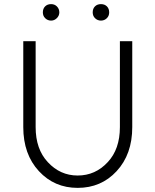

<svg xmlns="http://www.w3.org/2000/svg" viewBox="-20 -900 754 932"><path d="M228 -880Q210 -880 199 -869Q188 -858 188 -840Q188 -823 199 -812Q211 -800 228 -800Q244 -800 256 -812Q268 -824 268 -840Q268 -857 256 -869Q245 -880 228 -880ZM470 -880Q452 -880 441 -869Q430 -858 430 -840Q430 -823 441 -812Q453 -800 470 -800Q487 -800 499 -812Q510 -823 510 -840Q510 -858 499 -869Q488 -880 470 -880ZM93 -700V-283Q93 -151 169 -69Q244 12 357 12Q471 12 546 -69Q622 -151 622 -283V-700H562V-283Q562 -176 503 -113Q443 -48 357 -48Q272 -48 212 -113Q153 -176 153 -283V-700Z"/></svg>

Font: Unageo Variable
Style: Regular
Weight: 300
Designer: Richard Sepsi
Foundry: Richard Sepsi
Version: Version 2.200